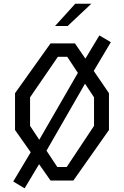

<svg xmlns="http://www.w3.org/2000/svg" viewBox="-20 -961 660 1022"><path d="M111 41.5 188 -87 249 0H370.5L560 -269V-465L479 -583.5L570 -736.5L509 -772.5L434.5 -649L379 -730H249L60 -465V-269L143.5 -150.5L50.5 5ZM140 -291V-443L288 -658.5H338L394.5 -573L189 -217ZM227.5 -159 432.5 -515.5 480.5 -443V-291L335 -72H285ZM273 -822.5 380.5 -941H466L340 -822.5Z"/></svg>

Font: Monaspace Krypton Light
Style: Regular
Weight: 300
Designer: Riley Cran & the Lettermatic Team
Foundry: Lettermatic
Version: Version 1.101 (Monaspace Krypton)